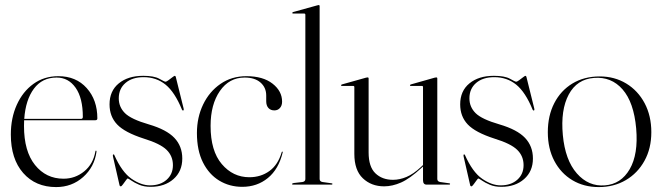

<svg xmlns="http://www.w3.org/2000/svg" viewBox="-20 -750 2691 780"><path d="M375.5 -269Q375.5 -261.5 367 -261.5H78Q77.5 -250 77.5 -238Q77.5 -135.5 122.2 -79.8Q167 -24 238 -24Q285.5 -24 322 -53.8Q358.5 -83.5 367.5 -134.5Q368 -138 369.5 -138Q372.5 -138 372 -133.5Q363.5 -71.5 317.8 -30.8Q272 10 208 10Q124.5 10 74.2 -47.2Q24 -104.5 24 -203.5Q24 -270.5 48.2 -324.2Q72.5 -378 115.8 -409.2Q159 -440.5 217 -440.5Q289 -440.5 332.2 -392.2Q375.5 -344 375.5 -269ZM210 -435Q151.5 -435 117.8 -389.8Q84 -344.5 78.5 -267H309Q316.5 -267 316.5 -275Q316.5 -352 287.2 -393.5Q258 -435 210 -435Z M589.5 3Q631.5 3 657 -19.8Q682.5 -42.5 682.5 -79Q682.5 -116 656.8 -141.2Q631 -166.5 564 -187Q486.5 -212 455.8 -244.5Q425 -277 425 -326Q425 -380.5 462.5 -411.2Q500 -442 562 -442Q606 -442 627.2 -430Q648.5 -418 652.5 -418Q656 -418 664.2 -424Q672.5 -430 680.2 -436Q688 -442 690 -442Q692.5 -442 694 -438L726 -309Q727.5 -303 725 -301.5Q721.5 -300 719.5 -304Q690 -376 652.5 -406.2Q615 -436.5 563.5 -436.5Q517 -436.5 489.8 -413Q462.5 -389.5 462.5 -350.5Q462.5 -315.5 487.5 -290.5Q512.5 -265.5 585 -244.5Q656.5 -223.5 688.5 -189.8Q720.5 -156 720.5 -106Q720.5 -54 684.8 -22.5Q649 9 592 9Q565 9 545.2 0.5Q525.5 -8 513.5 -16.5Q501.5 -25 498.5 -25Q497 -25 491.2 -17Q485.5 -9 479.5 -1Q473.5 7 471 7Q466.5 7 465.5 2L439 -114Q437.5 -121 440 -122.5Q442.5 -123.5 444 -121Q475 -51 514 -24Q553 3 589.5 3Z M1126 -337Q1126 -321 1117.2 -311.2Q1108.5 -301.5 1094.5 -301.5Q1079.5 -301.5 1070.5 -311.2Q1061.5 -321 1061.5 -339V-362Q1061.5 -394.5 1038.2 -414.8Q1015 -435 974 -435Q911 -435 873.2 -380.2Q835.5 -325.5 835.5 -238.5Q835.5 -137 881 -83.5Q926.5 -30 993 -30Q1039.5 -30 1074.5 -55.2Q1109.5 -80.5 1124.5 -132Q1125.5 -134.5 1127 -134Q1129.5 -134 1128.5 -131Q1112 -62.5 1068.2 -26.8Q1024.5 9 964 9Q912.5 9 870.8 -16.2Q829 -41.5 804.5 -90.2Q780 -139 780 -209.5Q780 -273 805.2 -325.5Q830.5 -378 875.8 -409.2Q921 -440.5 981 -440.5Q1048.5 -440.5 1087.2 -410.2Q1126 -380 1126 -337Z M1278.5 -725V-23Q1278.5 -12.5 1290.5 -10.5L1326 -5.5Q1330.5 -5.5 1330.5 -2.5Q1330.5 0 1327 0H1169.5Q1166.5 0 1166.5 -2.5Q1166.5 -5 1173.5 -6.5L1208.5 -10.5Q1220.5 -12.5 1220.5 -22.5V-690Q1220.5 -695 1215.5 -695H1170Q1167.5 -695 1167.5 -697.5Q1167.5 -700 1170.5 -701L1268 -728Q1272 -729.5 1274.5 -729.5Q1278.5 -729.5 1278.5 -725Z M1419.5 -125V-396.5Q1419.5 -401 1414 -401H1368.5Q1365.5 -401 1365.5 -403.5Q1365.5 -405.5 1369 -407L1467 -434.5Q1471 -435.5 1473.5 -435.5Q1477.5 -435.5 1477.5 -431V-130.5Q1477.5 -72.5 1505 -46Q1532.5 -19.5 1576.5 -19.5Q1603.5 -19.5 1631.5 -31.2Q1659.5 -43 1689.5 -71L1698.5 -79.5V-396.5Q1698.5 -401 1693.5 -401H1648Q1645.5 -401 1645.5 -403.5Q1645.5 -405.5 1649 -407L1746 -434.5Q1750 -435.5 1752.5 -435.5Q1756.5 -435.5 1756.5 -431V-23Q1756.5 -12.5 1768.5 -10.5L1804 -5.5Q1808.5 -5.5 1808.5 -2.5Q1808.5 0 1805 0H1713Q1698.5 0 1698.5 -18V-73.5L1692.5 -68Q1644.5 -24 1609.2 -8.5Q1574 7 1540.5 7Q1488.5 7 1454 -25.8Q1419.5 -58.5 1419.5 -125Z M2014 3Q2056 3 2081.5 -19.8Q2107 -42.5 2107 -79Q2107 -116 2081.2 -141.2Q2055.5 -166.5 1988.5 -187Q1911 -212 1880.2 -244.5Q1849.5 -277 1849.5 -326Q1849.5 -380.5 1887 -411.2Q1924.5 -442 1986.5 -442Q2030.5 -442 2051.8 -430Q2073 -418 2077 -418Q2080.5 -418 2088.8 -424Q2097 -430 2104.8 -436Q2112.5 -442 2114.5 -442Q2117 -442 2118.5 -438L2150.5 -309Q2152 -303 2149.5 -301.5Q2146 -300 2144 -304Q2114.5 -376 2077 -406.2Q2039.5 -436.5 1988 -436.5Q1941.5 -436.5 1914.2 -413Q1887 -389.5 1887 -350.5Q1887 -315.5 1912 -290.5Q1937 -265.5 2009.5 -244.5Q2081 -223.5 2113 -189.8Q2145 -156 2145 -106Q2145 -54 2109.2 -22.5Q2073.5 9 2016.5 9Q1989.5 9 1969.8 0.5Q1950 -8 1938 -16.5Q1926 -25 1923 -25Q1921.5 -25 1915.8 -17Q1910 -9 1904 -1Q1898 7 1895.5 7Q1891 7 1890 2L1863.5 -114Q1862 -121 1864.5 -122.5Q1867 -123.5 1868.5 -121Q1899.5 -51 1938.5 -24Q1977.5 3 2014 3Z M2416.5 -439.5Q2476.5 -439.5 2524 -410.8Q2571.5 -382 2598.8 -330.8Q2626 -279.5 2626 -213Q2626 -147 2598.2 -96.8Q2570.5 -46.5 2522.2 -18.2Q2474 10 2412.5 10Q2352 10 2305.2 -18Q2258.5 -46 2232 -96.2Q2205.5 -146.5 2205.5 -213Q2205.5 -280 2231.8 -331Q2258 -382 2305.5 -410.8Q2353 -439.5 2416.5 -439.5ZM2437.5 3Q2503 -2 2538.2 -62.8Q2573.5 -123.5 2564.5 -228Q2555 -334.5 2509.2 -386.8Q2463.5 -439 2393.5 -433.5Q2324 -428.5 2290.5 -366Q2257 -303.5 2266.5 -201.5Q2276 -99.5 2323.5 -45.5Q2371 8.5 2437.5 3Z"/></svg>

Font: Fraunces 144pt S000 Light
Style: Regular
Weight: 300
Version: Version 1.000; ttfautohint (v1.8.3)